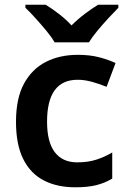

<svg xmlns="http://www.w3.org/2000/svg" viewBox="-20 -786 543 816"><path d="M300 10Q222 10 165.5 -19.5Q109 -49 78.5 -110.5Q48 -172 48 -268Q48 -368 82 -430.5Q116 -493 175 -523Q234 -553 311 -553Q362 -553 402 -542.5Q442 -532 471 -518L433 -417Q401 -430 370 -438.5Q339 -447 310 -447Q180 -447 180 -269Q180 -182 213 -139Q246 -96 308 -96Q354 -96 389.5 -107.5Q425 -119 457 -138V-27Q425 -8 389 1Q353 10 300 10ZM212 -606Q199 -629 176.5 -656Q154 -683 130.5 -709Q107 -735 88 -753V-766H174Q200 -750 229.5 -727.5Q259 -705 284 -678Q311 -705 341 -727.5Q371 -750 397 -766H483V-753Q465 -735 441 -709Q417 -683 394.5 -656Q372 -629 358 -606Z"/></svg>

Font: Noto Sans Kawi SemiBold
Style: Regular
Weight: 600
Designer: Fadhl Haqq
Version: Version 1.000